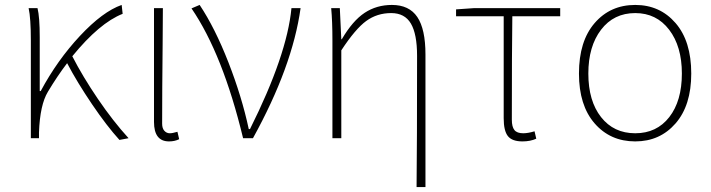

<svg xmlns="http://www.w3.org/2000/svg" viewBox="-20 -560 2880 778"><path d="M501 0 464 7Q413 -49 353 -137.5Q293 -226 252 -304Q213 -253 174 -188Q142 -135 138 -24V0H105V-396Q105 -486 96 -527H132Q141 -491 141 -409V-191H145Q212 -316 304 -414.5Q396 -513 473 -540L477 -504Q383 -467 273 -332Q315 -250 376.5 -159.5Q438 -69 501 0Z M665 13Q604 13 604 -66V-527H640Q640 -473 639 -378.5Q638 -284 637.5 -206.5Q637 -129 637 -59Q637 -40 646 -30Q655 -20 668 -20Q679 -20 699 -26L706 4Q688 13 665 13Z M965 0Q883 -340 756 -526L789 -540Q851 -447 905.5 -307.5Q960 -168 988 -37H993Q1143 -337 1161 -527H1198Q1165 -290 1005 0Z M1668 198Q1670 21 1670 -334Q1670 -422 1645 -464.5Q1620 -507 1565 -507Q1508 -507 1464 -475Q1420 -443 1363 -356V0H1327V-396Q1327 -474 1322 -527H1357L1363 -401H1365Q1409 -476 1457.5 -508Q1506 -540 1568 -540Q1638 -540 1671 -491Q1704 -442 1704 -339V198Z M2097 13Q2055 13 2038 -8.5Q2021 -30 2021 -81V-494H1828V-522L1900 -527H2250V-494H2056Q2054 -353 2054 -75Q2054 -46 2064.5 -33Q2075 -20 2100 -20Q2120 -20 2146 -28L2153 2Q2129 13 2097 13Z M2554 13Q2453 13 2389.5 -60Q2326 -133 2326 -262Q2326 -393 2389.5 -466.5Q2453 -540 2554 -540Q2654 -540 2717.5 -466.5Q2781 -393 2781 -262Q2781 -133 2717.5 -60Q2654 13 2554 13ZM2743 -262Q2743 -372 2691.5 -439.5Q2640 -507 2554 -507Q2467 -507 2415.5 -439.5Q2364 -372 2364 -262Q2364 -151 2415.5 -85.5Q2467 -20 2554 -20Q2641 -20 2692 -85.5Q2743 -151 2743 -262Z"/></svg>

Font: Noto Sans Korean Thin
Style: Regular
Weight: 250
Designer: Ryoko NISHIZUKA  (kana & ideographs); Paul D. Hunt (Latin, Greek & Cyrillic); Wenlong ZHANG  (bopomofo); Sandoll Communi
Foundry: Adobe Systems Incorporated
Version: Version 1.0001;PS 1;hotconv 1.0.78;makeotf.lib2.5.61930